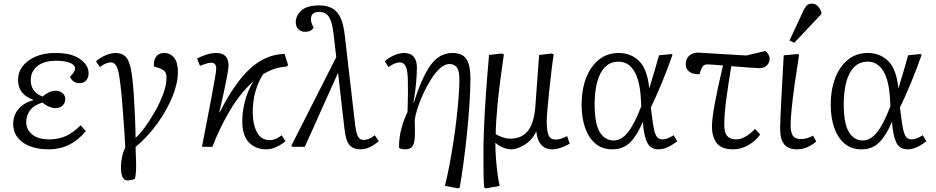

<svg xmlns="http://www.w3.org/2000/svg" viewBox="-20 -812 5176 1062"><path d="M250 14Q160 14 106.5 -24Q53 -62 53 -127Q53 -174 82 -208.5Q111 -243 164 -258V-260Q121 -276 100.5 -302.5Q80 -329 80 -371Q80 -413 106 -446.5Q132 -480 178 -499.5Q224 -519 286 -519Q377 -519 423.5 -485Q470 -451 470 -408Q470 -381 456 -366.5Q442 -352 420 -352Q384 -352 367 -386Q384 -405 389.5 -415Q395 -425 395 -433Q395 -453 367 -464.5Q339 -476 290 -476Q224 -476 187 -446.5Q150 -417 150 -368Q150 -338 165.5 -314.5Q181 -291 216 -278Q233 -293 250.5 -301.5Q268 -310 287 -310Q311 -310 326 -297Q341 -284 341 -264Q341 -244 327 -229Q313 -214 287 -214Q271 -214 253 -221Q235 -228 215 -245Q166 -230 145.5 -200.5Q125 -171 125 -137Q125 -96 158 -68.5Q191 -41 252 -41Q301 -41 342 -58.5Q383 -76 426 -119L455 -87Q372 14 250 14Z M684 186Q649 186 649 110Q649 85 655.5 55Q662 25 673 4Q671 -42 668 -83.5Q665 -125 661.5 -171.5Q658 -218 653 -281Q646 -351 639.5 -391.5Q633 -432 622 -449.5Q611 -467 593 -467Q581 -467 565 -460.5Q549 -454 532 -441L511 -473Q532 -492 563 -505.5Q594 -519 619 -519Q654 -519 674 -499.5Q694 -480 704 -430Q714 -380 720 -290Q723 -240 726 -179.5Q729 -119 730 -50Q751 -67 779.5 -105.5Q808 -144 836 -193Q864 -242 882.5 -292Q901 -342 901 -384Q901 -405 891.5 -416.5Q882 -428 860 -435L831 -445Q829 -479 844 -499Q859 -519 888 -519Q921 -519 942.5 -493.5Q964 -468 964 -414Q964 -352 934 -278Q904 -204 851.5 -130.5Q799 -57 730 1Q730 17 731 37.5Q732 58 732.5 76.5Q733 95 733 104Q733 131 731 148.5Q729 166 726 178Q711 183 701 184.5Q691 186 684 186Z M1452 14Q1395 14 1357.5 -23.5Q1320 -61 1320 -144Q1320 -193 1334 -249Q1348 -305 1381 -362Q1308 -296 1251 -199.5Q1194 -103 1155 0H1097Q1112 -77 1126 -149Q1140 -221 1151 -280.5Q1162 -340 1169 -380Q1176 -420 1176 -434Q1176 -449 1168.5 -457Q1161 -465 1150 -465Q1136 -465 1118.5 -459.5Q1101 -454 1086 -448L1070 -488Q1093 -501 1122 -510Q1151 -519 1176 -519Q1244 -519 1244 -450Q1244 -429 1230.5 -361.5Q1217 -294 1193 -191L1195 -190Q1277 -353 1363 -432Q1449 -511 1554 -514L1573 -454L1568 -444Q1496 -440 1435 -401Q1378 -311 1378 -191Q1378 -125 1401 -81Q1424 -37 1472 -37Q1492 -37 1509 -45.5Q1526 -54 1538 -64L1559 -31Q1534 -10 1506.5 2Q1479 14 1452 14Z M1973 14Q1933 14 1912.5 -10.5Q1892 -35 1885 -102L1850 -408L1847 -403L1666 0H1598L1591 -5L1840 -496L1825 -624Q1818 -688 1800.5 -717Q1783 -746 1745 -746Q1700 -746 1700 -706Q1700 -696 1702.5 -687.5Q1705 -679 1710 -669L1715 -658Q1708 -648 1696 -642Q1684 -636 1667 -636Q1645 -636 1630.5 -650.5Q1616 -665 1616 -689Q1616 -725 1646.5 -753.5Q1677 -782 1746 -782Q1812 -782 1844.5 -744Q1877 -706 1887 -617L1944 -124Q1950 -74 1960.5 -56Q1971 -38 1991 -38Q2006 -38 2020 -43.5Q2034 -49 2053 -64L2075 -31Q2050 -10 2025 2Q2000 14 1973 14Z M2514 230 2441 216Q2453 169 2464.5 108.5Q2476 48 2486.5 -18Q2497 -84 2504.5 -149.5Q2512 -215 2516.5 -272.5Q2521 -330 2521 -373Q2521 -421 2506.5 -439.5Q2492 -458 2466 -458Q2440 -458 2413.5 -434Q2387 -410 2363 -371.5Q2339 -333 2319.5 -290Q2300 -247 2288 -208.5Q2276 -170 2274 -146Q2276 -91 2274.5 -55.5Q2273 -20 2261.5 -3Q2250 14 2221 14Q2195 14 2187 5Q2187 -53 2200.5 -102.5Q2214 -152 2234 -192Q2235 -222 2235.5 -245.5Q2236 -269 2236.5 -295Q2237 -321 2236 -358Q2236 -418 2225 -442.5Q2214 -467 2192 -467Q2178 -467 2162.5 -460.5Q2147 -454 2129 -441L2108 -473Q2130 -493 2160 -506Q2190 -519 2214 -519Q2251 -519 2268.5 -498Q2286 -477 2286 -438Q2286 -407 2282 -358Q2278 -309 2267 -245L2269 -244Q2312 -381 2360.5 -450Q2409 -519 2483 -519Q2538 -519 2560 -485Q2582 -451 2582 -379Q2582 -313 2576.5 -232.5Q2571 -152 2562.5 -69Q2554 14 2543.5 90.5Q2533 167 2523 225Z M2668 230 2658 225Q2655 190 2654.5 144.5Q2654 99 2654 19Q2654 -23 2657 -100Q2660 -177 2667 -281Q2674 -385 2685 -508L2755 -516L2767 -511Q2742 -342 2732 -233.5Q2722 -125 2722 -71Q2735 -61 2758.5 -53Q2782 -45 2803 -45Q2865 -45 2899.5 -87.5Q2934 -130 2941 -221L2962 -508L3032 -516L3043 -511Q3036 -470 3029.5 -414Q3023 -358 3017 -302Q3011 -246 3007.5 -201.5Q3004 -157 3004 -138Q3004 -93 3013.5 -66.5Q3023 -40 3054 -40Q3069 -40 3084 -45Q3099 -50 3117 -59L3131 -17Q3076 14 3035 14Q2994 14 2972 -13Q2950 -40 2947 -84H2946Q2922 -36 2881 -11Q2840 14 2809 14Q2782 14 2758.5 2.5Q2735 -9 2721 -21H2720Q2720 20 2723.5 66.5Q2727 113 2732.5 153Q2738 193 2744 216Z M3367 14Q3310 14 3272.5 -18.5Q3235 -51 3216 -106.5Q3197 -162 3197 -232Q3197 -315 3221.5 -379.5Q3246 -444 3292 -481.5Q3338 -519 3402 -519Q3469 -519 3514.5 -475Q3560 -431 3571 -325H3572Q3587 -373 3600 -418.5Q3613 -464 3625 -506L3692 -513L3700 -509Q3673 -432 3641 -354.5Q3609 -277 3580 -218L3584 -184Q3591 -128 3597.5 -97Q3604 -66 3615 -53.5Q3626 -41 3646 -41Q3670 -41 3706 -64L3726 -31Q3701 -11 3674.5 1.5Q3648 14 3622 14Q3578 14 3559.5 -24Q3541 -62 3536 -137H3535Q3505 -65 3466.5 -25.5Q3428 14 3367 14ZM3374 -35Q3417 -35 3453 -80Q3489 -125 3527 -224L3525 -261Q3520 -366 3488 -418.5Q3456 -471 3402 -471Q3356 -471 3326.5 -441Q3297 -411 3283 -358Q3269 -305 3269 -236Q3269 -128 3297.5 -81.5Q3326 -35 3374 -35Z M4036 14Q3971 14 3944.5 -20.5Q3918 -55 3918 -112Q3918 -154 3933.5 -238.5Q3949 -323 3979 -450Q3951 -452 3927 -454Q3903 -456 3893 -456Q3868 -456 3859 -430L3849 -402Q3812 -400 3792.5 -415.5Q3773 -431 3773 -456Q3773 -487 3792.5 -504Q3812 -521 3840 -521L4108 -505L4213 -530Q4237 -511 4237 -487Q4237 -465 4221.5 -450Q4206 -435 4179 -435Q4167 -435 4127 -438Q4087 -441 4025 -446Q4009 -352 3997.5 -265.5Q3986 -179 3986 -123Q3986 -79 4002 -60Q4018 -41 4051 -41Q4076 -41 4103 -56Q4130 -71 4156 -99L4185 -68Q4158 -31 4118 -8.5Q4078 14 4036 14Z M4388 14Q4341 14 4318 -13.5Q4295 -41 4295 -104Q4295 -121 4297.5 -177Q4300 -233 4304.5 -317.5Q4309 -402 4315 -506L4393 -513L4400 -509Q4387 -428 4376 -350.5Q4365 -273 4359 -212Q4353 -151 4353 -119Q4353 -85 4364 -64Q4375 -43 4410 -43Q4445 -43 4477 -62L4495 -29Q4470 -9 4444.5 2.5Q4419 14 4388 14ZM4373 -575 4347 -588 4422 -749Q4432 -771 4442 -781.5Q4452 -792 4470 -792Q4489 -792 4501 -780.5Q4513 -769 4523 -748V-734Z M4745 14Q4688 14 4650.5 -18.5Q4613 -51 4594 -106.5Q4575 -162 4575 -232Q4575 -315 4599.5 -379.5Q4624 -444 4670 -481.5Q4716 -519 4780 -519Q4847 -519 4892.5 -475Q4938 -431 4949 -325H4950Q4965 -373 4978 -418.5Q4991 -464 5003 -506L5070 -513L5078 -509Q5051 -432 5019 -354.5Q4987 -277 4958 -218L4962 -184Q4969 -128 4975.5 -97Q4982 -66 4993 -53.5Q5004 -41 5024 -41Q5048 -41 5084 -64L5104 -31Q5079 -11 5052.5 1.5Q5026 14 5000 14Q4956 14 4937.5 -24Q4919 -62 4914 -137H4913Q4883 -65 4844.5 -25.5Q4806 14 4745 14ZM4752 -35Q4795 -35 4831 -80Q4867 -125 4905 -224L4903 -261Q4898 -366 4866 -418.5Q4834 -471 4780 -471Q4734 -471 4704.5 -441Q4675 -411 4661 -358Q4647 -305 4647 -236Q4647 -128 4675.5 -81.5Q4704 -35 4752 -35Z"/></svg>

Font: Literata 12pt Light
Style: Italic
Weight: 300
Italic angle: -2°
Designer: Latin by Veronika Burian and Jose Scaglione. Greek by Irene Vlachou. Cyrillic by Vera Evstafieva
Foundry: TypeTogether
Version: Version 3.002